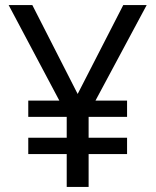

<svg xmlns="http://www.w3.org/2000/svg" viewBox="-20 -734 612 754"><path d="M285 -365 464 -714H556L355 -339H479V-275H328V-193H479V-129H328V0H242V-129H91V-193H242V-275H91V-339H213L14 -714H107Z"/></svg>

Font: Noto Sans NKo
Style: Regular
Weight: 400
Designer: Monotype Design Team
Foundry: Monotype Imaging Inc.
Version: Version 2.003; ttfautohint (v1.8.4.7-5d5b)